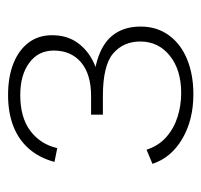

<svg xmlns="http://www.w3.org/2000/svg" viewBox="-32 -476 511 488"><g transform="rotate(-90 224.0 -231.5)"><path d="M229 4Q164 4 116 -24Q68 -52 52 -100L88 -115Q98 -84 120.5 -64.5Q143 -45 172 -36Q201 -27 232 -27Q291 -27 327 -56Q363 -85 363 -131Q363 -174 332.5 -200Q302 -226 224 -226H177V-256H224Q280 -256 310 -281.5Q340 -307 340 -351Q340 -390 309 -413Q278 -436 227 -436Q170 -436 136 -410.5Q102 -385 92 -342L57 -349Q67 -387 90 -413.5Q113 -440 147.5 -453.5Q182 -467 227 -467Q273 -467 307 -453.5Q341 -440 360 -415Q379 -390 379 -355Q379 -317 359.5 -290Q340 -263 306.5 -248Q273 -233 228 -233V-251Q287 -251 325.5 -237Q364 -223 382.5 -196Q401 -169 401 -130Q401 -89 379 -58.5Q357 -28 318 -12Q279 4 229 4Z"/></g></svg>

Font: Ysabeau SC ExtraLight
Style: Regular
Weight: 250
Designer: Christian Thalmann (Catharsis Fonts)
Version: Version 2.001;gftools[0.9.30]; featfreeze: smcp